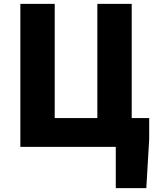

<svg xmlns="http://www.w3.org/2000/svg" viewBox="-20 -765 810 1000"><path d="M583 215H742L757 -38V-150H666V-745H487V-150H265V-745H86V0H583Z"/></svg>

Font: Noto Sans KR Black
Style: Regular
Weight: 900
Designer: Ryoko NISHIZUKA 西塚涼子 (kana, bopomofo & ideographs); Paul D. Hunt (Latin, Greek & Cyrillic); Sandoll Communications 산돌커뮤니
Foundry: Adobe
Version: Version 2.004;hotconv 1.0.118;makeotfexe 2.5.65603